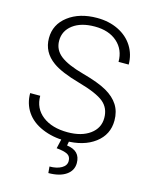

<svg xmlns="http://www.w3.org/2000/svg" viewBox="-135 -806 863 1105"><g transform="rotate(15 296.0 -253.5)"><path d="M492.2 -174.8Q492.2 -233.9 450.7 -268.3Q409.2 -302.7 298.8 -333.7Q188.5 -364.7 137.7 -401.4Q65.4 -453.1 65.4 -537.1Q65.4 -618.7 132.6 -669.7Q199.7 -720.7 304.2 -720.7Q375 -720.7 430.9 -693.4Q486.8 -666 517.6 -617.2Q548.3 -568.4 548.3 -508.3H487.8Q487.8 -581.1 438 -625.2Q388.2 -669.4 304.2 -669.4Q222.7 -669.4 174.3 -633.1Q126 -596.7 126 -538.1Q126 -483.9 169.4 -449.7Q212.9 -415.5 308.6 -389.4Q404.3 -363.3 453.6 -335.2Q502.9 -307.1 527.8 -268.1Q552.7 -229 552.7 -175.8Q552.7 -91.8 485.6 -41Q418.5 9.8 308.6 9.8Q233.4 9.8 170.7 -17.1Q107.9 -43.9 75.4 -92.3Q43 -140.6 43 -203.1H103Q103 -127.9 159.2 -84.5Q215.3 -41 308.6 -41Q391.6 -41 441.9 -77.6Q492.2 -114.3 492.2 -174.8ZM332 2 326.2 33.2Q406.7 43.5 406.7 116.7Q406.7 161.6 368.2 188Q329.6 214.4 263.2 214.4L259.8 176.3Q303.2 176.3 330.8 160.4Q358.4 144.5 358.4 117.7Q358.4 89.4 337.2 78.6Q315.9 67.9 272.5 64L286.6 2Z"/></g></svg>

Font: Roboto-Light
Style: Regular
Weight: 300
Designer: Google
Version: Version 2.137; 2017